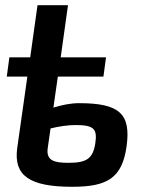

<svg xmlns="http://www.w3.org/2000/svg" viewBox="-20 -710 561 737"><path d="M283 -314C251 -314 218 -307 185 -297L202 -416H377L387 -490H213L241 -690H124L96 -490H16L6 -416H85L46 -141C32 -36 93 7 257 7C390 7 449 -25 466 -149C483 -274 438 -314 283 -314ZM346 -161C337 -100 311 -85 243 -85C189 -85 157 -93 163 -140L174 -217C207 -225 240 -230 271 -230C340 -230 354 -215 346 -161Z"/></svg>

Font: Exo 2 Semi Bold
Style: Italic
Weight: 600
Italic angle: -8°
Designer: Natanael Gama
Version: Version 1.001;PS 001.001;hotconv 1.0.88;makeotf.lib2.5.64775